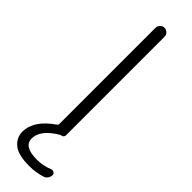

<svg xmlns="http://www.w3.org/2000/svg" viewBox="-320 -751 943 943"><g transform="rotate(45 152.0 -279.0)"><path d="M162.1 196.3Q85 196.3 52.2 168.9Q19.5 141.6 19.5 100.6Q19.5 21.5 115.2 -43.9Q121.1 -47.9 121.1 -54.7V-722.7Q121.1 -735.4 130.4 -744.6Q139.6 -753.9 152.3 -753.9Q165 -753.9 174.3 -744.6Q183.6 -735.4 183.6 -722.7V-38.1Q183.6 -31.2 178.7 -26.4Q173.8 -21.5 167 -21.5Q165 -21.5 163.1 -20.5Q75.2 31.2 75.2 91.8Q75.2 147.5 166 147.5Q210 147.5 251 130.9Q259.8 127.9 267.6 132.8Q275.4 137.7 275.4 146.5Q275.4 158.2 268.6 168.5Q261.7 178.7 251 182.6Q209 196.3 162.1 196.3Z"/></g></svg>

Font: Gen Jyuu Gothic P Light
Style: Regular
Weight: 200
Designer: [Source Han Sans]
Ryoko NISHIZUKA  (kana & ideographs); Paul D. Hunt (Latin, Greek & Cyrillic); Wenlong ZHANG  (bopomofo
Version: Version 1.002.20150607